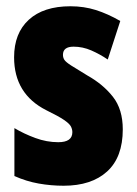

<svg xmlns="http://www.w3.org/2000/svg" viewBox="-20 -583 436 613"><path d="M372 -170Q372 -81 322 -35.5Q272 10 183 10Q143 10 103.5 3Q64 -4 26 -21V-174Q56 -156 92.5 -142.5Q129 -129 166 -129Q211 -129 211 -161Q211 -170 206.5 -179Q202 -188 184.5 -200Q167 -212 128 -231Q25 -283 25 -400Q25 -477 72 -520Q119 -563 205 -563Q248 -563 286 -551Q324 -539 364 -516L324 -393Q299 -410 271.5 -422Q244 -434 215 -434Q181 -434 181 -408Q181 -399 185.5 -392Q190 -385 207 -374Q224 -363 259 -342Q309 -314 340.5 -274Q372 -234 372 -170Z"/></svg>

Font: Noto Sans Kannada ExtraCondensed Black
Style: Regular
Weight: 900
Width: 2
Designer: Jelle Bosma - Monotype Design Team
Foundry: Monotype Imaging Inc.
Version: Version 2.005; ttfautohint (v1.8.4.7-5d5b)